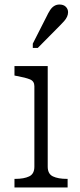

<svg xmlns="http://www.w3.org/2000/svg" viewBox="-20 -829 354 849"><path d="M191 -537V-92Q191 -60 214 -49Q237 -38 276 -38H279V0H44V-38H47Q86 -38 109 -49Q132 -60 132 -92V-448Q132 -470 112.5 -478Q93 -486 54 -493L44 -495V-537ZM185 -754Q193 -771 201 -783.5Q209 -796 219.5 -802.5Q230 -809 243 -809Q261 -809 271 -799Q281 -789 281 -775Q281 -765 276.5 -755Q272 -745 263.5 -735.5Q255 -726 245 -716L147 -617H125V-636Z"/></svg>

Font: Roboto Serif ExtraLight
Style: Regular
Weight: 250
Version: Version 1.007